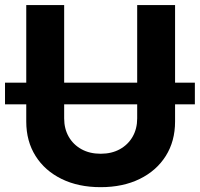

<svg xmlns="http://www.w3.org/2000/svg" viewBox="-25 -748 809 778"><path d="M764.6 -413.1V-325.2H-4.7V-413.1ZM530.9 -727.5H684.4V-255.5Q684.4 -175.8 646.7 -116Q609 -56.2 541.1 -22.9Q473.2 10.4 382.8 10.4Q292.4 10.4 224.6 -22.9Q156.7 -56.2 119.1 -116Q81.4 -175.8 81.4 -255.5V-727.5H235V-268.2Q235 -226.4 253.4 -194.1Q271.9 -161.8 305.1 -143.4Q338.4 -125 382.8 -125Q427.5 -125 460.7 -143.4Q493.9 -161.8 512.4 -194.1Q530.9 -226.4 530.9 -268.2Z"/></svg>

Font: Inter V
Style: 
Weight: 400
Designer: Rasmus Andersson
Foundry: rsms
Version: Version 4.000;git-a3f224843